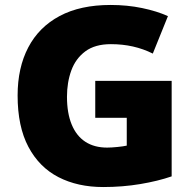

<svg xmlns="http://www.w3.org/2000/svg" viewBox="-20 -744 780 774"><path d="M364 -418H672V-33Q617 -14 545.5 -2Q474 10 396 10Q293 10 215.5 -30Q138 -70 94.5 -152Q51 -234 51 -359Q51 -471 94 -553Q137 -635 220.5 -679.5Q304 -724 426 -724Q493 -724 553 -711.5Q613 -699 657 -679L596 -528Q558 -547 516 -556.5Q474 -566 427 -566Q363 -566 324 -537Q285 -508 267.5 -460Q250 -412 250 -354Q250 -288 269 -242Q288 -196 324 -172.5Q360 -149 412 -149Q429 -149 453.5 -151.5Q478 -154 491 -157V-269H364Z"/></svg>

Font: Noto Sans Hebrew Thin Black
Style: Regular
Weight: 900
Version: Version 3.001